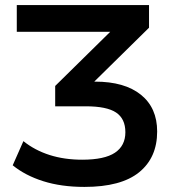

<svg xmlns="http://www.w3.org/2000/svg" viewBox="-20 -725 683 755"><path d="M312 10Q221 10 150 -12.5Q79 -35 30 -75L72 -170Q117 -134 175 -115.5Q233 -97 303 -97Q391 -97 432 -124.5Q473 -152 473 -205Q473 -258 436.5 -282.5Q400 -307 317 -307H197V-387L446 -632V-600H46V-705H566V-616L317 -371L295 -404H354Q470 -404 534 -352.5Q598 -301 598 -208Q598 -105 527 -47.5Q456 10 312 10Z"/></svg>

Font: Mulish ExtraLight
Style: Regular
Weight: 200
Designer: Vernon Adams
Foundry: Vernon Adams
Version: Version 3.603